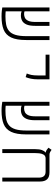

<svg xmlns="http://www.w3.org/2000/svg" viewBox="842 -1494 661 2384"><g transform="rotate(90 1172.0 -301.5)"><path d="M184.6 9.3Q141.6 9.3 112.3 5.6Q83 2 71.8 0V-585.9H120.1V-276.4Q131.8 -270.5 153.8 -270.5Q178.2 -270.5 200.7 -281Q223.1 -291.5 237.5 -321.5Q252 -351.6 252 -409.2V-585.9H300.3V-406.7Q300.3 -337.9 283 -299.6Q265.6 -261.2 236.8 -246.1Q208 -231 172.9 -231Q155.3 -231 144.3 -232.9Q133.3 -234.9 120.1 -239.7V-42Q130.9 -41 146 -40Q161.1 -39.1 181.6 -39.1Q241.2 -39.1 286.9 -48.3Q332.5 -57.6 364.3 -84.2Q396 -110.8 412.1 -162.4Q428.2 -213.9 428.2 -297.9V-585.9H476.6V-296.9Q476.6 -176.3 444.6 -109.6Q412.6 -43 347.9 -16.8Q283.2 9.3 184.6 9.3Z M937 -290 892.1 -303.7Q903.3 -330.1 909.9 -361.1Q916.5 -392.1 916.5 -448.2V-537.6H658.7V-585.9H964.8V-448.2Q964.8 -392.1 956.5 -354.2Q948.2 -316.4 937 -290Z M1356.4 9.3Q1313.5 9.3 1284.2 5.6Q1254.9 2 1243.7 0V-585.9H1292V-276.4Q1303.7 -270.5 1325.7 -270.5Q1350.1 -270.5 1372.6 -281Q1395 -291.5 1409.4 -321.5Q1423.8 -351.6 1423.8 -409.2V-585.9H1472.2V-406.7Q1472.2 -337.9 1454.8 -299.6Q1437.5 -261.2 1408.7 -246.1Q1379.9 -231 1344.7 -231Q1327.1 -231 1316.2 -232.9Q1305.2 -234.9 1292 -239.7V-42Q1302.7 -41 1317.9 -40Q1333 -39.1 1353.5 -39.1Q1413.1 -39.1 1458.7 -48.3Q1504.4 -57.6 1536.1 -84.2Q1567.9 -110.8 1584 -162.4Q1600.1 -213.9 1600.1 -297.9V-585.9H1648.4V-296.9Q1648.4 -176.3 1616.5 -109.6Q1584.5 -43 1519.8 -16.8Q1455.1 9.3 1356.4 9.3Z M2233.4 -467.3V0H2185.1V-451.7Q2185.1 -537.6 2112.3 -537.6H1940.4Q1911.1 -534.2 1898.4 -510.7Q1885.7 -487.3 1882.8 -456.5Q1879.9 -425.8 1879.9 -400.4V0H1831.5V-409.7Q1831.5 -460.4 1842.8 -491.9Q1854 -523.4 1871.6 -534.2V-539.1Q1851.6 -543 1838.1 -553.5Q1824.7 -564 1813.5 -573.2L1839.8 -611.8Q1851.1 -603.5 1866.2 -594.7Q1881.3 -585.9 1899.4 -585.9H2118.7Q2178.2 -585.9 2205.8 -556.4Q2233.4 -526.9 2233.4 -467.3Z"/></g></svg>

Font: Cascadia Code ExtraLight
Style: Regular
Weight: 200
Monospace: yes
Designer: Aaron Bell
Foundry: Saja Typeworks
Version: Version 2407.024; ttfautohint (v1.8.4)